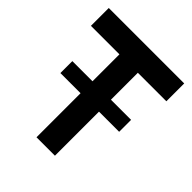

<svg xmlns="http://www.w3.org/2000/svg" viewBox="-195 -822 943 943"><g transform="rotate(45 277.0 -350.0)"><path d="M213 0V-576H15V-700H539V-576H341V0ZM73 -306V-389H481V-306Z"/></g></svg>

Font: Cabin Resolve
Style: Bold-Resolve
Weight: 700
Designer: Pablo Impallari
Foundry: Pablo Impallari. http://www.impallari.com Igino Marini. http://www.ikern.com
Version: Version 3.001